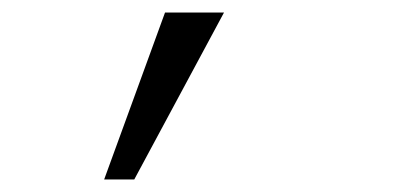

<svg xmlns="http://www.w3.org/2000/svg" viewBox="-20 -133 640 306"><path d="M243 -113H337L194 153H146Z"/></svg>

Font: IBM Plex Mono Light
Style: Italic
Weight: 300
Italic angle: -9°
Monospace: yes
Designer: Mike Abbink, Paul van der Laan, Pieter van Rosmalen
Foundry: Bold Monday
Version: Version 2.3